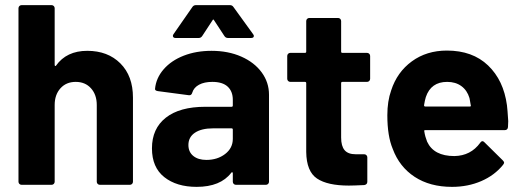

<svg xmlns="http://www.w3.org/2000/svg" viewBox="-20 -720 2034 748"><path d="M498 -340V-12Q498 -7 494.5 -3.5Q491 0 486 0H369Q364 0 360.5 -3.5Q357 -7 357 -12V-311Q357 -351 334.5 -376Q312 -401 275 -401Q238 -401 215.5 -376Q193 -351 193 -311V-12Q193 -7 189.5 -3.5Q186 0 181 0H64Q59 0 55.5 -3.5Q52 -7 52 -12V-688Q52 -693 55.5 -696.5Q59 -700 64 -700H181Q186 -700 189.5 -696.5Q193 -693 193 -688V-467Q193 -464 195 -463Q197 -462 198 -464Q239 -522 320 -522Q400 -522 449 -473Q498 -424 498 -340Z M1028 -351V-12Q1028 -7 1024.5 -3.5Q1021 0 1016 0H899Q894 0 890.5 -3.5Q887 -7 887 -12V-45Q887 -48 885 -49Q883 -50 881 -47Q839 8 746 8Q668 8 620 -30Q572 -68 572 -142Q572 -219 626 -261.5Q680 -304 780 -304H882Q887 -304 887 -309V-331Q887 -364 867 -382.5Q847 -401 807 -401Q776 -401 755.5 -390Q735 -379 729 -359Q726 -348 716 -349L595 -365Q583 -367 584 -374Q588 -416 617.5 -450Q647 -484 695.5 -503Q744 -522 804 -522Q869 -522 920 -499.5Q971 -477 999.5 -438Q1028 -399 1028 -351ZM887 -179V-215Q887 -220 882 -220H810Q765 -220 739.5 -203Q714 -186 714 -155Q714 -128 733 -112.5Q752 -97 784 -97Q827 -97 857 -120Q887 -143 887 -179ZM656 -587 729 -692Q734 -700 743 -700H876Q885 -700 890 -692L966 -587Q969 -583 969 -580Q969 -572 958 -572H868Q859 -572 854 -580L814 -641Q811 -647 808 -641L768 -580Q763 -572 754 -572H664Q657 -572 654.5 -576.5Q652 -581 656 -587Z M1410 -401H1314Q1309 -401 1309 -396V-184Q1309 -151 1322.5 -135Q1336 -119 1366 -119H1399Q1404 -119 1407.5 -115.5Q1411 -112 1411 -107V-12Q1411 -1 1399 1Q1357 3 1339 3Q1256 3 1215 -24.5Q1174 -52 1173 -128V-396Q1173 -401 1168 -401H1111Q1106 -401 1102.5 -404.5Q1099 -408 1099 -413V-502Q1099 -507 1102.5 -510.5Q1106 -514 1111 -514H1168Q1173 -514 1173 -519V-638Q1173 -643 1176.5 -646.5Q1180 -650 1185 -650H1297Q1302 -650 1305.5 -646.5Q1309 -643 1309 -638V-519Q1309 -514 1314 -514H1410Q1415 -514 1418.5 -510.5Q1422 -507 1422 -502V-413Q1422 -408 1418.5 -404.5Q1415 -401 1410 -401Z M1959 -225Q1958 -213 1946 -213H1637Q1631 -213 1633 -208Q1636 -188 1644 -168Q1670 -112 1750 -112Q1814 -113 1851 -164Q1855 -170 1860 -170Q1863 -170 1867 -166L1939 -95Q1944 -90 1944 -86Q1944 -84 1940 -78Q1907 -37 1855 -14.5Q1803 8 1741 8Q1655 8 1595.5 -31Q1536 -70 1510 -140Q1489 -190 1489 -271Q1489 -326 1504 -368Q1527 -439 1584.5 -481Q1642 -523 1721 -523Q1821 -523 1881.5 -465Q1942 -407 1955 -310Q1957 -295 1960 -248Q1960 -238 1959 -225ZM1639 -342Q1635 -329 1632 -310Q1632 -305 1637 -305H1810Q1816 -305 1814 -310Q1809 -339 1809 -338Q1800 -368 1777.5 -384.5Q1755 -401 1722 -401Q1659 -401 1639 -342Z"/></svg>

Font: UMi
Style: Bold
Weight: 700
Designer: Peter Middis
Foundry: We Are UMi
Version: Version 1.0